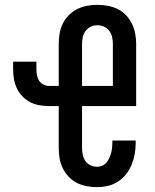

<svg xmlns="http://www.w3.org/2000/svg" viewBox="-20 -763 640 791"><path d="M380 8Q359 8 337.5 4Q316 0 297 -9.5Q278 -19 263 -35Q248 -51 238.5 -70Q229 -89 225.5 -110.5Q222 -132 222 -153V-326H182Q162 -326 142 -329.5Q122 -333 104.5 -342Q87 -351 72.5 -366Q58 -381 49.5 -399Q41 -417 37.5 -437Q34 -457 34 -477V-509H130V-477Q130 -465 132.5 -452.5Q135 -440 141.5 -430Q148 -420 159 -414.5Q170 -409 182 -409H222V-582Q222 -603 225.5 -624.5Q229 -646 238.5 -665.5Q248 -685 263.5 -700.5Q279 -716 298 -725.5Q317 -735 338.5 -739Q360 -743 381 -743Q403 -743 424.5 -739Q446 -735 465 -725.5Q484 -716 499 -700.5Q514 -685 523.5 -665.5Q533 -646 537 -624.5Q541 -603 541 -582V-326H318V-153Q318 -139 321 -125Q324 -111 332 -99.5Q340 -88 353 -82Q366 -76 380 -76Q391 -76 401.5 -80.5Q412 -85 419 -93.5Q426 -102 430.5 -112.5Q435 -123 438 -134Q441 -145 442 -156Q443 -167 443 -178V-184H539V-174Q539 -151 535 -128.5Q531 -106 522.5 -85Q514 -64 500 -46Q486 -28 467 -15.5Q448 -3 425.5 2.5Q403 8 380 8ZM445 -409V-582Q445 -596 442 -610Q439 -624 430.5 -635.5Q422 -647 409 -653Q396 -659 381 -659Q367 -659 354 -653Q341 -647 332.5 -635.5Q324 -624 321 -610Q318 -596 318 -582V-409Z"/></svg>

Font: Iosevka Fixed Curly Md Ex
Style: Regular
Weight: 500
Width: 7
Monospace: yes
Designer: Belleve Invis
Foundry: Belleve Invis
Version: Version 30.1.2